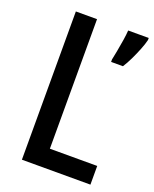

<svg xmlns="http://www.w3.org/2000/svg" viewBox="-135 -791 699 869"><g transform="rotate(20 214.5 -357.0)"><path d="M78 0V-714H180V-90H408V0ZM429 -704Q424 -683 413 -655.5Q402 -628 389 -601Q376 -574 363 -554H306V-566Q309 -580 314.5 -608.5Q320 -637 324.5 -666.5Q329 -696 330 -714H429Z"/></g></svg>

Font: Noto Sans Myanmar Condensed Medium
Style: Regular
Weight: 500
Width: 3
Designer: Monotype Design Team
Foundry: Monotype Imaging Inc.
Version: Version 2.107; ttfautohint (v1.8.4.7-5d5b)